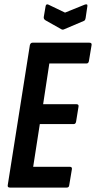

<svg xmlns="http://www.w3.org/2000/svg" viewBox="-20 -848 434 868"><path d="M25 0Q13 0 15 -11L115 -644Q118 -655 127 -655H384Q396 -655 394 -644L382 -572Q380 -561 371 -561H203L175 -377H325Q337 -377 335 -366L324 -298Q322 -287 313 -287H160L130 -94H295Q307 -94 305 -83L293 -11Q292 0 282 0ZM363 -827Q377 -832 375 -820L367 -766Q366 -761 364.5 -758Q363 -755 358 -753L271 -716Q263 -712 257 -716L186 -756Q176 -762 178 -772L186 -819Q188 -832 199 -827L274 -791Z"/></svg>

Font: Sofia Sans Extra Condensed
Style: Bold Italic
Weight: 700
Italic angle: -9°
Designer: Botio Nikoltchev, Ani Petrova
Foundry: lettersoup
Version: Version 4.101